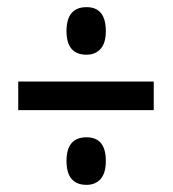

<svg xmlns="http://www.w3.org/2000/svg" viewBox="-20 -621 483 537"><path d="M222 -468Q166 -468 166 -534Q166 -601 222 -601Q276 -601 276 -534Q276 -501 261.5 -484.5Q247 -468 222 -468ZM31 -313V-393H410V-313ZM222 -104Q166 -104 166 -171Q166 -237 222 -237Q276 -237 276 -171Q276 -137 261.5 -120.5Q247 -104 222 -104Z"/></svg>

Font: Noto Sans Ethiopic ExtraCondensed Medium
Style: Regular
Weight: 500
Width: 2
Designer: Monotype Design Team
Foundry: Monotype Imaging Inc.
Version: Version 2.102; ttfautohint (v1.8.4.7-5d5b)